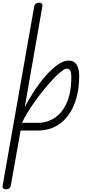

<svg xmlns="http://www.w3.org/2000/svg" viewBox="-61 -1002 686 1474"><path d="M-15 451.5Q-27.5 451.5 -35.2 445.2Q-43 439 -41 424L201.5 -952Q204 -967 215 -974.5Q226 -982 238.5 -982Q251 -982 259 -975.2Q267 -968.5 264.5 -955L129 -180Q163 -245 205.2 -308.5Q247.5 -372 293.2 -423.5Q339 -475 383.2 -506Q427.5 -537 465.5 -537Q507 -537 527.2 -505.2Q547.5 -473.5 547 -417.5Q546.5 -343.5 532.8 -279.8Q519 -216 492.5 -164.5Q466 -113 427.8 -76.2Q389.5 -39.5 340 -19.8Q290.5 0 230.5 0H97L22 423Q19.5 437.5 8.8 444.5Q-2 451.5 -15 451.5ZM108.5 -59H230.5Q299 -59 357 -96Q415 -133 450.5 -210.5Q486 -288 486.5 -409.5Q486.5 -422 485 -437Q483.5 -452 476.2 -463.2Q469 -474.5 451.5 -474.5Q436.5 -474.5 409.5 -453.5Q382.5 -432.5 348.5 -396.8Q314.5 -361 278.5 -317Q242.5 -273 209 -226.2Q175.5 -179.5 149 -136Q122.5 -92.5 108.5 -59Z"/></svg>

Font: Edu QLD Hand
Style: Regular
Weight: 400
Designer: Tina and Corey Anderson, Eben Sorkin
Foundry: Sorkin Type Co.
Version: Version 2.000